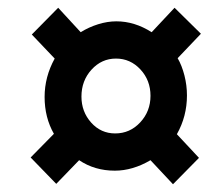

<svg xmlns="http://www.w3.org/2000/svg" viewBox="-20 -601 568 495"><path d="M368 -188Q322 -161 276 -161Q224 -161 184 -188L125 -127L59 -195L119 -256Q95 -298 95 -351Q95 -403 121 -450L62 -512L130 -581L188 -518Q209 -531 233 -538.5Q257 -546 280 -546Q327 -546 371 -518L430 -581L498 -514L438 -451Q449 -432 455.5 -406.5Q462 -381 462 -355Q462 -301 436 -255L493 -194L426 -126ZM368 -354Q368 -394 342 -422Q316 -450 279 -450Q242 -450 216 -421.5Q190 -393 190 -352Q190 -313 215 -285Q240 -257 277 -257Q315 -257 341.5 -285.5Q368 -314 368 -354Z"/></svg>

Font: Noto Sans Display
Style: Bold Italic
Weight: 700
Italic angle: -12°
Designer: Monotype Design team
Foundry: Monotype Imaging Inc.
Version: Version 1.000